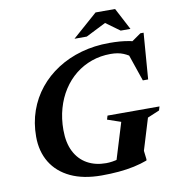

<svg xmlns="http://www.w3.org/2000/svg" viewBox="-93 -940 937 1035"><g transform="rotate(-10 375.5 -422.5)"><path d="M414.8 -47.9Q431.3 -47.9 449.2 -50.6Q467.1 -53.3 484.3 -58.4Q501.4 -63.6 514.8 -70.4L465.9 -32.1L533.6 -253.1L460.2 -278.2L466.5 -299.2H751.1L744.8 -278.2L679.4 -250.7L626.8 -78.1L632.4 -30.4L631.1 -24.3Q597.4 -11.7 558.1 -3.2Q518.8 5.2 474.2 9.2Q429.6 13.2 380.1 13.2Q280.5 13.2 210.8 -19.6Q141.1 -52.5 104.4 -112.6Q67.8 -172.8 67.8 -253.9Q67.8 -329.4 91 -395.1Q114.2 -460.7 157 -513.7Q199.8 -566.7 258.9 -604.6Q318 -642.6 390 -662.9Q462.1 -683.2 543.4 -683.2Q573.6 -683.2 601.9 -681.1Q630.2 -678.9 657.9 -673.3Q685.7 -667.6 713.7 -656.8L643.4 -653.3L718.2 -705.5H735.7L716.1 -453.1H687L626.5 -629.9L668.9 -575.5Q639.1 -599.5 610 -611.5Q580.9 -623.6 540.2 -623.6Q485 -623.6 436.2 -606.4Q387.5 -589.3 347.5 -557.3Q307.6 -525.3 278.8 -480.7Q250 -436.1 234.4 -381.2Q218.8 -326.4 218.8 -263.6Q218.8 -193.7 243.2 -145.6Q267.7 -97.5 311.9 -72.7Q356 -47.9 414.8 -47.9ZM363.1 -738 499.6 -858H606.5L669.5 -738H616.1L530.8 -800.1H553.6L430.4 -738Z"/></g></svg>

Font: Newsreader Text
Style: Italic
Weight: 400
Italic angle: -17°
Designer: Hugues Gentile
Foundry: Production Type
Version: Version 1.001